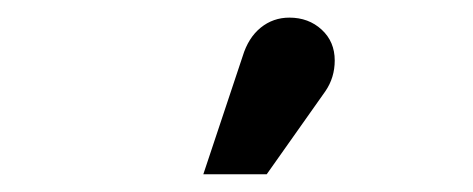

<svg xmlns="http://www.w3.org/2000/svg" viewBox="-20 -755 540 219"><path d="M284.2 -556.2H211.9L256.8 -690.9Q263.2 -711.9 277.3 -723.4Q291.5 -734.9 310.1 -734.9Q332 -734.9 346.9 -721.2Q361.8 -707.5 361.8 -686Q361.8 -666.5 351.1 -650.9Z"/></svg>

Font: Margherita Black
Style: Regular
Weight: 900
Designer: James Puckett
Foundry: Dunwich Type Founders
Version: Version 1.008;hotconv 1.0.109;makeotfexe 2.5.65596